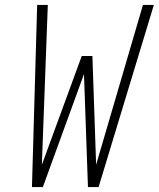

<svg xmlns="http://www.w3.org/2000/svg" viewBox="-20 -755 641 775"><path d="M109 0 130 -735H173L149 -90L310 -529H353L368 -90L557 -735H601L378 0H335L319 -456L153 0Z"/></svg>

Font: Iosevka SS04 XLt Ex Obl
Style: Regular
Weight: 200
Width: 7
Italic angle: -9°
Monospace: yes
Designer: Belleve Invis
Foundry: Belleve Invis
Version: Version 19.0.0; ttfautohint (v1.8.4)